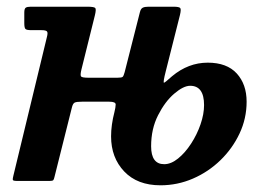

<svg xmlns="http://www.w3.org/2000/svg" viewBox="-20 -540 788 573"><path d="M352 -324.5 397.5 -503.5Q400 -514 406 -517Q412 -520 423.5 -520H497.5Q515 -520 518 -515.8Q521 -511.5 517 -495L475 -328.5Q465.5 -291.5 469.8 -293.2Q474 -295 493.5 -312.5Q542 -353 600 -353Q657 -353 686.5 -320.8Q716 -288.5 716 -236.5Q716 -186.5 695 -141.8Q674 -97 638 -62Q602 -27 555.8 -7Q509.5 13 459 13Q390 13 350.8 -28.2Q311.5 -69.5 311.5 -133Q311.5 -167 321.5 -205.5Q325 -219.5 325.2 -228Q325.5 -236.5 306 -236.5H224.5Q209 -236.5 203.2 -234Q197.5 -231.5 194.5 -219L142.5 -11.5Q141 -4.5 138.8 -2.2Q136.5 0 128 0H31.5Q19 0 18.2 -3.2Q17.5 -6.5 20 -16L120 -429.5Q123.5 -442.5 120.2 -446.2Q117 -450 103.5 -450H73.5Q59.5 -450 56 -453.5Q52.5 -457 52.5 -471V-502.5Q52.5 -514 56.8 -517Q61 -520 72 -520H240.5Q261.5 -520 264.5 -515.8Q267.5 -511.5 263 -493.5L223 -332.5Q219 -316 221.8 -312Q224.5 -308 245 -308H330Q343.5 -308 346.2 -310.8Q349 -313.5 352 -324.5ZM431 -103.5Q431 -50 470 -50Q490.5 -50 511.5 -67Q532.5 -84 550.2 -111.2Q568 -138.5 578.5 -169Q589 -199.5 589 -226.5Q589 -284 547.5 -284Q527.5 -284 500 -260.5Q472.5 -237 451.8 -196.2Q431 -155.5 431 -103.5Z"/></svg>

Font: Besley* Narrow Semi
Style: Italic
Weight: 600
Width: 4
Italic angle: -13°
Designer: Owen Earl
Foundry: indestructible type*
Version: Version 3.000; ttfautohint (v1.8.3)